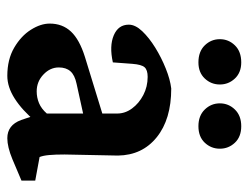

<svg xmlns="http://www.w3.org/2000/svg" viewBox="-96 -566 670 517"><g transform="rotate(90 238.5 -307.0)"><path d="M183.6 7.8Q139.6 7.8 107.9 -10.7Q76.2 -29.3 59.6 -55.7Q43 -82 43 -106.4Q43 -140.6 64.5 -163.6Q85.9 -186.5 132.8 -201.2L285.2 -248V-288.1Q285.2 -309.6 271.5 -328.1Q257.8 -346.7 235.4 -358.4Q212.9 -370.1 186.5 -370.1Q168 -370.1 160.6 -361.8Q153.3 -353.5 151.4 -329.1L147.5 -276.4Q103.5 -266.6 74.7 -278.8Q45.9 -291 45.9 -319.3Q45.9 -336.9 63.5 -355.5Q81.1 -374 107.9 -390.6Q134.8 -407.2 164.1 -418.9Q193.4 -430.7 217.8 -433.6Q300.8 -433.6 349.1 -394.5Q397.5 -355.5 398.4 -290L395.5 -146.5Q395.5 -121.1 397 -105Q398.4 -88.9 402.3 -79.1L465.8 -67.4V-30.3L408.2 -5.9Q391.6 1 377.4 4.4Q363.3 7.8 351.6 7.8Q316.4 7.8 302.7 -29.3L288.1 -72.3L306.6 -68.4Q276.4 -32.2 245.1 -12.2Q213.9 7.8 183.6 7.8ZM225.6 -71.3Q242.2 -71.3 257.3 -77.6Q272.5 -84 285.2 -98.6V-196.3L205.1 -178.7Q181.6 -173.8 171.4 -162.1Q161.1 -150.4 161.1 -130.9Q161.1 -107.4 180.2 -89.4Q199.2 -71.3 225.6 -71.3ZM147.5 -506.8Q118.2 -506.8 101.6 -523.9Q85 -541 85 -564.5Q85 -587.9 101.6 -605Q118.2 -622.1 147.5 -622.1Q174.8 -622.1 190.9 -605Q207 -587.9 207 -564.5Q207 -541 190.9 -523.9Q174.8 -506.8 147.5 -506.8ZM319.3 -506.8Q291 -506.8 274.4 -523.9Q257.8 -541 257.8 -564.5Q257.8 -587.9 274.4 -605Q291 -622.1 319.3 -622.1Q347.7 -622.1 363.8 -605Q379.9 -587.9 379.9 -564.5Q379.9 -541 363.8 -523.9Q347.7 -506.8 319.3 -506.8Z"/></g></svg>

Font: Crimson Pro ExtraLight SemiBold
Style: Regular
Weight: 600
Version: Version 1.002